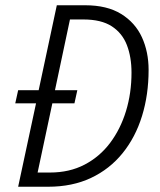

<svg xmlns="http://www.w3.org/2000/svg" viewBox="-20 -710 610 730"><path d="M38 -317 49 -367H127L196 -690H304Q387 -690 440.5 -657Q494 -624 519.5 -568.5Q545 -513 545 -444Q545 -350 520 -269Q495 -188 446 -127.5Q397 -67 326 -33.5Q255 0 163 0H49L117 -317ZM123 -54H170Q244 -54 301.5 -84Q359 -114 398.5 -166.5Q438 -219 459 -287.5Q480 -356 480 -434Q480 -493 462.5 -538.5Q445 -584 405 -610Q365 -636 297 -636H246L189 -367H274L263 -317H179Z"/></svg>

Font: Radio Canada Condensed Light
Style: Italic
Weight: 300
Width: 3
Italic angle: -12°
Designer: Charles Daoud, Etienne Aubert Bonn, Alexandre Saumier Demers, Jacques Le Bailly
Foundry: Radio-Canada
Version: Version 2.104; ttfautohint (v1.8.4.7-5d5b);gftools[0.9.28.de